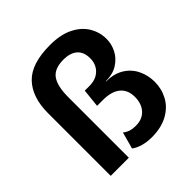

<svg xmlns="http://www.w3.org/2000/svg" viewBox="-195 -870 1026 1026"><g transform="rotate(-45 318.5 -357.0)"><path d="M594 -189Q594 -136 569.5 -90.5Q545 -45 495 -17.5Q445 10 373 10Q337 10 306 1Q275 -8 256 -23L282 -118Q309 -94 356 -94Q406 -94 434 -125Q462 -156 462 -207Q462 -260 428 -288Q394 -316 330 -316H285L296 -420H330Q381 -420 410 -448.5Q439 -477 439 -522Q439 -569 411.5 -593.5Q384 -618 332 -618Q264 -618 236.5 -579.5Q209 -541 209 -457V0H72V-474Q72 -594 134 -659Q196 -724 337 -724Q416 -724 469 -697.5Q522 -671 548 -627.5Q574 -584 574 -533Q574 -494 555.5 -458Q537 -422 500.5 -399Q464 -376 411 -376V-374Q471 -374 512 -348.5Q553 -323 573.5 -280.5Q594 -238 594 -189Z"/></g></svg>

Font: Work Sans SemiBold
Style: Regular
Weight: 600
Designer: Wei Huang
Foundry: Wei Huang
Version: Version 1.500